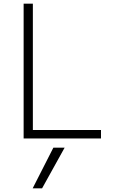

<svg xmlns="http://www.w3.org/2000/svg" viewBox="-20 -750 640 1040"><path d="M208 270H157L269 50H330ZM108 0V-730H158V-46H527V0Z"/></svg>

Font: M PLUS Code Latin Expanded Light
Style: Regular
Weight: 300
Width: 7
Designer: Coji Morishita
Foundry: UNDERFOREST DESIGN
Version: Version 1.002; ttfautohint (v1.8.3)